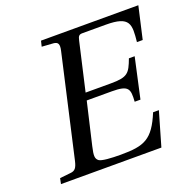

<svg xmlns="http://www.w3.org/2000/svg" viewBox="-123 -815 938 938"><g transform="rotate(-20 346.0 -346.0)"><path d="M38 0H560L611 -176H581C530 -53 485 -35 362 -35C313 -35 263 -38 250 -48C235 -60 234 -75 245 -122L296 -341H427C515 -341 518 -320 514 -255H544L590 -464H560C534 -395 523 -379 435 -379H304L361 -628C366 -652 372 -657 389 -657H510C636 -657 633 -615 624 -525H654L692 -692H186L179 -663L239 -659C262 -657 269 -645 261 -611L141 -83C133 -49 124 -37 100 -35L44 -29Z"/></g></svg>

Font: Heuristica
Style: Italic
Weight: 400
Italic angle: -13°
Version: Version 1.0.1